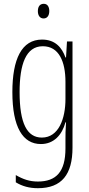

<svg xmlns="http://www.w3.org/2000/svg" viewBox="-20 -747 470 1009"><path d="M210 -727C187 -727 179 -709 179 -688C179 -667 189 -650 209 -650C228 -650 239 -665 239 -689C239 -709 231 -727 210 -727ZM201 -539C94 -539 45 -437 45 -263C45 -78 100 10 195 10C263 10 306 -38 324 -104H327C324 -65 324 -37 324 -8V33C324 156 275 207 179 207C135 207 101 195 63 173V211C97 232 135 242 179 242C305 242 361 169 361 29V-529H332L327 -445H324C306 -496 271 -539 201 -539ZM205 -504C290 -504 324 -423 324 -317V-226C324 -125 289 -24 200 -24C122 -24 83 -99 83 -263C83 -409 116 -504 205 -504Z"/></svg>

Font: Noto Sans Telugu ExtraCondensed ExtraLight
Style: Regular
Weight: 200
Width: 2
Designer: Jelle Bosma - Monotype Design Team
Foundry: Monotype Imaging Inc.
Version: Version 2.005